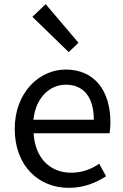

<svg xmlns="http://www.w3.org/2000/svg" viewBox="-20 -892 594 925"><path d="M311 13C385 13 443 -12 491 -43L458 -103C418 -76 375 -60 322 -60C219 -60 148 -134 142 -250H508C510 -263 512 -282 512 -302C512 -457 434 -557 296 -557C170 -557 51 -447 51 -271C51 -92 167 13 311 13ZM141 -315C152 -422 220 -484 297 -484C382 -484 432 -425 432 -315ZM311 -641 358 -686 200 -872 136 -811Z"/></svg>

Font: Source Han Sans KR Regular
Style: Regular
Weight: 400
Designer: Ryoko NISHIZUKA (kana & ideographs); Paul D. Hunt (Latin, Greek & Cyrillic); Wenlong ZHANG (bopomofo); Sandoll Communica
Foundry: Adobe Systems Incorporated
Version: Version 1.004;PS 1.004;hotconv 1.0.82;makeotf.lib2.5.63406